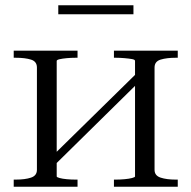

<svg xmlns="http://www.w3.org/2000/svg" viewBox="-20 -708 726 728"><path d="M120 -64V-452Q120 -475 97.5 -482Q75 -489 40 -489H32V-516H274V-489H266Q250 -489 233.5 -487.5Q217 -486 206 -483.5Q195 -481 195 -477V-39Q195 -36 206 -33Q217 -30 233.5 -28.5Q250 -27 266 -27H274V0H32V-27H40Q75 -27 97.5 -34.5Q120 -42 120 -64ZM492 -39V-477Q492 -482 480.5 -484Q469 -486 452 -487.5Q435 -489 420 -489H412V-516H654V-489H646Q612 -489 589 -482Q566 -475 566 -452V-64Q566 -42 589 -34.5Q612 -27 646 -27H654V0H412V-27H420Q435 -27 452 -28.5Q469 -30 480.5 -33Q492 -36 492 -39ZM193 -88 168 -106 494 -426 518 -408ZM201 -688H486V-654H201Z"/></svg>

Font: Roboto Serif 120pt Expanded Light
Style: Regular
Weight: 300
Width: 7
Designer: Greg Gazdowicz
Foundry: Commercial Type
Version: Version 1.008